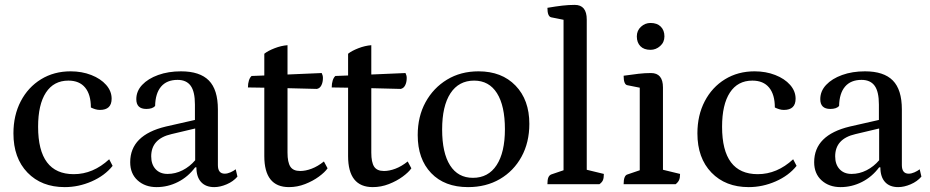

<svg xmlns="http://www.w3.org/2000/svg" viewBox="-20 -754 3809 786"><path d="M245 12Q150 12 92.5 -47.5Q35 -107 35 -208Q35 -282 65 -339.5Q95 -397 148 -429.5Q201 -462 269 -462Q315 -462 353.5 -447Q392 -432 414.5 -406.5Q437 -381 437 -350Q437 -304 389 -304Q379 -304 369.5 -307Q360 -310 352 -314Q352 -367 328.5 -395.5Q305 -424 260 -424Q200 -424 168 -375Q136 -326 136 -235Q136 -41 282 -41Q361 -41 427 -102L441 -75Q409 -35 355.5 -11.5Q302 12 245 12Z M621 12Q574 12 543.5 -15.5Q513 -43 513 -90Q513 -201 659 -236L778 -263V-326Q778 -379 760.5 -403Q743 -427 707 -427Q663 -427 639.5 -399.5Q616 -372 615 -320Q604 -308 579 -308Q538 -308 538 -348Q538 -381 562 -406.5Q586 -432 627.5 -447Q669 -462 721 -462Q798 -462 835 -424.5Q872 -387 872 -306V-78Q872 -43 900 -43Q911 -43 923.5 -48.5Q936 -54 945 -61L952 -31Q935 -11 908 0.5Q881 12 857 12Q822 12 803 -9Q784 -30 784 -69H779Q750 -30 708.5 -9Q667 12 621 12ZM666 -42Q698 -42 727.5 -57Q757 -72 779 -98V-228L682 -205Q599 -186 599 -114Q599 -81 617 -61.5Q635 -42 666 -42Z M1163 12Q1062 12 1062 -115V-395L995 -396Q995 -412 999 -424.5Q1003 -437 1010 -443L1062 -445V-534Q1077 -546 1104 -556.5Q1131 -567 1157 -569V-449L1297 -455Q1302 -445 1302 -435Q1302 -417 1295.5 -404.5Q1289 -392 1277 -390L1157 -393V-129Q1157 -90 1168.5 -72Q1180 -54 1209 -54Q1231 -54 1256 -63.5Q1281 -73 1306 -93L1321 -65Q1310 -49 1285.5 -31Q1261 -13 1229 -0.5Q1197 12 1163 12Z M1506 12Q1405 12 1405 -115V-395L1338 -396Q1338 -412 1342 -424.5Q1346 -437 1353 -443L1405 -445V-534Q1420 -546 1447 -556.5Q1474 -567 1500 -569V-449L1640 -455Q1645 -445 1645 -435Q1645 -417 1638.5 -404.5Q1632 -392 1620 -390L1500 -393V-129Q1500 -90 1511.5 -72Q1523 -54 1552 -54Q1574 -54 1599 -63.5Q1624 -73 1649 -93L1664 -65Q1653 -49 1628.5 -31Q1604 -13 1572 -0.5Q1540 12 1506 12Z M1896 12Q1800 12 1745 -45.5Q1690 -103 1690 -201Q1690 -277 1722 -335.5Q1754 -394 1810 -428Q1866 -462 1939 -462Q2034 -462 2090.5 -403.5Q2147 -345 2147 -247Q2147 -171 2115 -112.5Q2083 -54 2026.5 -21Q1970 12 1896 12ZM1916 -26Q1979 -26 2013 -78Q2047 -130 2047 -225Q2047 -321 2014.5 -372.5Q1982 -424 1921 -424Q1858 -424 1824 -372Q1790 -320 1790 -224Q1790 -128 1822.5 -77Q1855 -26 1916 -26Z M2221 0Q2221 -19 2225 -28Q2229 -37 2237 -40L2287 -57V-673L2237 -683Q2221 -686 2221 -722Q2256 -728 2282 -731Q2308 -734 2333 -734Q2382 -734 2382 -674V-59L2452 -42Q2452 -26 2448.5 -17Q2445 -8 2434 0Z M2533 0Q2533 -36 2549 -40L2599 -57V-395L2549 -405Q2533 -407 2533 -444Q2568 -449 2594 -452Q2620 -455 2645 -455Q2694 -455 2694 -396V-59L2764 -42Q2764 -26 2760 -17Q2756 -8 2746 0ZM2643 -550Q2616 -550 2601.5 -565Q2587 -580 2587 -605Q2587 -629 2604 -644.5Q2621 -660 2643 -660Q2670 -660 2685 -645Q2700 -630 2700 -605Q2700 -581 2682.5 -565.5Q2665 -550 2643 -550Z M3045 12Q2950 12 2892.5 -47.5Q2835 -107 2835 -208Q2835 -282 2865 -339.5Q2895 -397 2948 -429.5Q3001 -462 3069 -462Q3115 -462 3153.5 -447Q3192 -432 3214.5 -406.5Q3237 -381 3237 -350Q3237 -304 3189 -304Q3179 -304 3169.5 -307Q3160 -310 3152 -314Q3152 -367 3128.5 -395.5Q3105 -424 3060 -424Q3000 -424 2968 -375Q2936 -326 2936 -235Q2936 -41 3082 -41Q3161 -41 3227 -102L3241 -75Q3209 -35 3155.5 -11.5Q3102 12 3045 12Z M3421 12Q3374 12 3343.5 -15.5Q3313 -43 3313 -90Q3313 -201 3459 -236L3578 -263V-326Q3578 -379 3560.5 -403Q3543 -427 3507 -427Q3463 -427 3439.5 -399.5Q3416 -372 3415 -320Q3404 -308 3379 -308Q3338 -308 3338 -348Q3338 -381 3362 -406.5Q3386 -432 3427.5 -447Q3469 -462 3521 -462Q3598 -462 3635 -424.5Q3672 -387 3672 -306V-78Q3672 -43 3700 -43Q3711 -43 3723.5 -48.5Q3736 -54 3745 -61L3752 -31Q3735 -11 3708 0.5Q3681 12 3657 12Q3622 12 3603 -9Q3584 -30 3584 -69H3579Q3550 -30 3508.5 -9Q3467 12 3421 12ZM3466 -42Q3498 -42 3527.5 -57Q3557 -72 3579 -98V-228L3482 -205Q3399 -186 3399 -114Q3399 -81 3417 -61.5Q3435 -42 3466 -42Z"/></svg>

Font: Petrona Medium
Style: Regular
Weight: 500
Designer: Ringo R. Seeber
Foundry: Ringo R. Seeber
Version: Version 2.001; ttfautohint (v1.8.3)